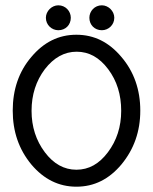

<svg xmlns="http://www.w3.org/2000/svg" viewBox="-20 -698 576 724"><path d="M411 -631C411 -656 389 -678 364 -678C337 -678 317 -656 317 -631C317 -604 337 -584 364 -584C389 -584 411 -604 411 -631ZM247 -631C247 -656 227 -678 200 -678C175 -678 153 -656 153 -631C153 -604 175 -584 200 -584C227 -584 247 -604 247 -631ZM509 -281C509 -360 485 -428 438 -483C391 -539 335 -567 268 -567C201 -567 145 -539 98 -483C51 -428 28 -360 28 -281C28 -202 51 -135 98 -78C145 -22 202 6 268 6C335 6 391 -22 438 -78C485 -135 509 -202 509 -281ZM437 -280C437 -220 420 -168 387 -124C354 -80 315 -58 268 -58C222 -58 182 -80 149 -124C116 -168 99 -220 99 -280C99 -341 116 -393 149 -437C183 -481 223 -503 269 -503C316 -503 355 -481 388 -437C421 -393 437 -341 437 -280Z"/></svg>

Font: GFS Philostratos
Style: Regular
Weight: 400
Designer: George D. Matthiopoulos
Foundry: George D. Matthiopoulos
Version: Version 1.000